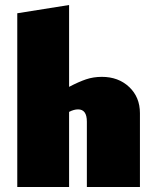

<svg xmlns="http://www.w3.org/2000/svg" viewBox="-20 -747 618 767"><path d="M539 -295V0H327V-261Q327 -310 292 -310Q275 -310 256 -300V0H49V-694L256 -727V-400Q294 -420 323.5 -430Q353 -440 387 -440Q453 -440 496 -399.5Q539 -359 539 -295Z"/></svg>

Font: Ysabeau Black
Style: Regular
Weight: 900
Designer: Christian Thalmann (Catharsis Fonts)
Version: Version 0.003